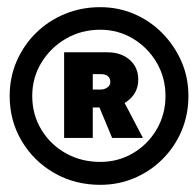

<svg xmlns="http://www.w3.org/2000/svg" viewBox="-20 -752 547 536"><path d="M7 -484Q7 -536 26.5 -581Q46 -626 80.5 -660Q115 -694 161 -713Q207 -732 260 -732Q310 -732 354.5 -713Q399 -694 433 -659.5Q467 -625 486.5 -580.5Q506 -536 506 -484Q506 -432 487 -387Q468 -342 434 -308Q400 -274 355.5 -255Q311 -236 260 -236Q189 -236 131.5 -269Q74 -302 40.5 -358.5Q7 -415 7 -484ZM442 -484Q442 -535 417.5 -577Q393 -619 351.5 -644Q310 -669 260 -669Q207 -669 164 -644Q121 -619 95.5 -577Q70 -535 70 -484Q70 -432 95.5 -390Q121 -348 164 -324Q207 -300 260 -300Q310 -300 351.5 -324.5Q393 -349 417.5 -391Q442 -433 442 -484ZM293 -367 256 -456 324 -472 379 -367ZM159 -367V-606H280Q318 -606 342 -585Q366 -564 366 -530Q366 -496 341 -474Q316 -452 280 -452H225L239 -464V-367ZM239 -495 226 -502H260Q272 -502 280 -508Q288 -514 288 -523Q288 -533 281.5 -539Q275 -545 262 -545H224L239 -553Z"/></svg>

Font: Mach
Style: Bold
Weight: 700
Version: Version 1.002